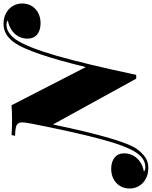

<svg xmlns="http://www.w3.org/2000/svg" viewBox="10 -889 868 1098"><g transform="rotate(-90 444.0 -340.0)"><path d="M973.1 -647Q973.1 -615.7 958.3 -591.8Q943.4 -567.9 917.7 -554.9Q892.1 -542 860.8 -542Q819.8 -542 795.9 -561.5Q772 -581.1 772 -616.2Q772 -645.5 785.4 -669.4Q798.8 -693.4 822.5 -708.7Q846.2 -724.1 876 -729Q868.2 -736.8 851.1 -736.8Q826.7 -736.8 804.9 -721.9Q783.2 -707 766.1 -682.1Q721.7 -615.7 673.8 -449.2Q626 -282.7 564.9 4.9H543L281.2 -471.2Q196.3 -64.9 139.2 11.2Q117.2 40.5 92.5 57.4Q67.9 74.2 32.2 74.2Q-2.4 74.2 -29.1 60.1Q-55.7 45.9 -70.3 21.5Q-85 -2.9 -85 -33.2Q-85 -64.5 -70.1 -88.4Q-55.2 -112.3 -29.8 -125.2Q-4.4 -138.2 26.9 -138.2Q67.9 -138.2 92 -118.4Q116.2 -98.6 116.2 -64Q116.2 -34.7 102.5 -10.7Q88.9 13.2 65.2 28.6Q41.5 43.9 12.2 48.8Q19.5 57.1 37.1 57.1Q87.4 57.1 123 1Q160.6 -57.6 200.4 -208.7Q240.2 -359.9 287.1 -600.1V-602.1Q293 -629.9 293 -646.5Q293 -663.1 285.9 -671.6Q278.8 -680.2 262.7 -683.6Q246.6 -687 215.8 -688L221.2 -708Q252.4 -705.1 310.1 -705.1Q356.4 -705.1 391.1 -708L609.4 -283.2Q687 -601.6 748 -689.9Q792 -753.9 856 -753.9Q890.6 -753.9 917.2 -739.7Q943.8 -725.6 958.5 -701.2Q973.1 -676.8 973.1 -647Z"/></g></svg>

Font: TypoPRO Playfair Display
Style: Italic
Weight: 900
Italic angle: -14°
Designer: Claus Eggers Sørensen
Foundry: Claus Eggers Sørensen
Version: Version 1.004;PS 001.004;hotconv 1.0.70;makeotf.lib2.5.58329